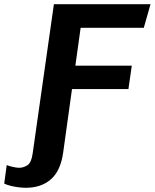

<svg xmlns="http://www.w3.org/2000/svg" viewBox="-126 -706 735 912"><path d="M-4 186Q-19 186 -38.5 183.5Q-58 181 -76 176.5Q-94 172 -106 166L-94 78Q-83 83 -64.5 87Q-46 91 -35 91Q-15 91 4 79Q23 67 29 24L130 -686H589L557 -574H257L232 -394H500L484 -283H216L174 19Q162 105 116 145.5Q70 186 -4 186Z"/></svg>

Font: Chivo SemiBold
Style: Italic
Weight: 600
Italic angle: -8.05°
Designer: Hector Gatti
Foundry: Omnibus-Type
Version: Version 2.002